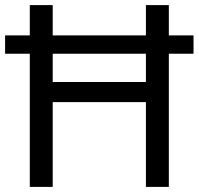

<svg xmlns="http://www.w3.org/2000/svg" viewBox="-20 -734 781 754"><path d="M97 0V-523H0V-595H97V-714H187V-595H553V-714H643V-595H740V-523H643V0H553V-333H187V0ZM187 -412H553V-523H187Z"/></svg>

Font: Noto Sans Tifinagh Ahaggar
Style: Regular
Weight: 400
Designer: JamraPatel
Foundry: JamraPatel LLC
Version: Version 2.006; ttfautohint (v1.8.4.7-5d5b)